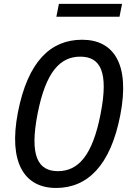

<svg xmlns="http://www.w3.org/2000/svg" viewBox="-20 -944 660 976"><path d="M591.5 -359C642 -618.5 558 -742 397.5 -742C237.5 -742 121.5 -632 71 -372.5C21.5 -116.5 104.5 11.5 265 11.5C425 11.5 542 -103 591.5 -359ZM491.5 -365.5C450 -150.5 376 -74 274.5 -74C173.5 -74 129 -150.5 171 -365.5C213 -580.5 286.5 -656 388 -656C489.5 -656 533.5 -580.5 491.5 -365.5ZM600.5 -924.5H279.5L266.5 -859H587.5Z"/></svg>

Font: Monaspace Neon
Style: Italic
Weight: 400
Italic angle: -11°
Designer: Riley Cran & the Lettermatic Team
Foundry: Lettermatic
Version: Version 1.200 (Monaspace Neon)